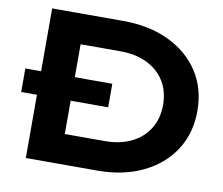

<svg xmlns="http://www.w3.org/2000/svg" viewBox="-81 -849 1102 948"><g transform="rotate(10 470.0 -375.0)"><path d="M27 -435H463V-317H27ZM463 -750Q593 -750 691.5 -703Q790 -656 845 -572Q900 -488 900 -375Q900 -263 845 -178.5Q790 -94 691.5 -47Q593 0 463 0H106V-750ZM275 -67 189 -150H475Q552 -150 609 -178Q666 -206 697 -257Q728 -308 728 -375Q728 -443 697 -493.5Q666 -544 609 -572Q552 -600 475 -600H189L275 -683Z"/></g></svg>

Font: Unbounded Medium
Style: Regular
Weight: 500
Designer: Luke Prowse, Jean-Baptiste Morizot, Fátima Lázaro, Florian Runge
Foundry: NaN
Version: Version 1.700